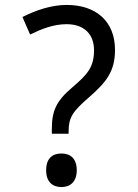

<svg xmlns="http://www.w3.org/2000/svg" viewBox="-20 -744 558 778"><path d="M190 -202H258V-211C258 -268 274 -292 341 -350C411 -411 446 -455 446 -542C446 -656 371 -724 250 -724C187 -724 124 -702 71 -675L102 -604C147 -626 196 -646 250 -646C322 -646 361 -604 361 -541C361 -472 335 -443 273 -390C208 -335 190 -295 190 -220ZM229 14C263 14 291 -6 291 -54C291 -104 263 -122 229 -122C194 -122 167 -104 167 -54C167 -6 194 14 229 14Z"/></svg>

Font: Noto Sans Bengali
Style: Regular
Weight: 400
Designer: Jelle Bosma - Monotype Design Team
Foundry: Monotype Imaging Inc.
Version: Version 2.003